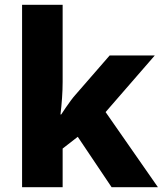

<svg xmlns="http://www.w3.org/2000/svg" viewBox="-20 -780 678 800"><path d="M241 -439Q241 -407 238.5 -371.5Q236 -336 232 -303H235Q244 -317 254 -331.5Q264 -346 275 -361Q286 -376 297 -388L437 -549H625L420 -313L638 0H445L304 -210L241 -161V0H72V-760H241Z"/></svg>

Font: Noto Sans Armenian ExtraBold
Style: Regular
Weight: 800
Version: Version 2.007